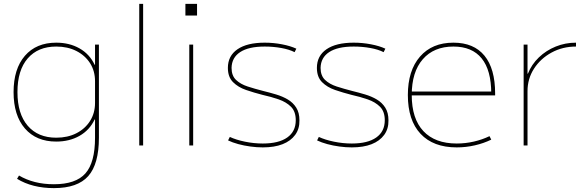

<svg xmlns="http://www.w3.org/2000/svg" viewBox="-20 -750 3010 990"><path d="M258 220Q203 220 155 208Q107 196 68 172L78 155Q115 177 160 188.5Q205 200 258 200Q371 200 420.5 144Q470 88 470 -40V-134H468Q442 -79 390 -49.5Q338 -20 270 -20Q167 -20 108.5 -87.5Q50 -155 50 -275Q50 -395 108.5 -462.5Q167 -530 270 -530Q338 -530 390 -500.5Q442 -471 468 -416H470V-520H490V-40Q490 96 435 158Q380 220 258 220ZM270 -40Q329 -40 374 -63Q419 -86 444.5 -126.5Q470 -167 470 -219V-331Q470 -384 444.5 -424Q419 -464 374 -487Q329 -510 270 -510Q176 -510 123 -449Q70 -388 70 -275Q70 -163 123 -101.5Q176 -40 270 -40Z M698 0V-730H718V0Z M936 -670V-730H996V-670ZM956 0V-520H976V0Z M1335 10Q1304 10 1271 5.5Q1238 1 1208.5 -7Q1179 -15 1156 -26L1165 -44Q1197 -29 1243 -19.5Q1289 -10 1335 -10Q1417 -10 1461 -41Q1505 -72 1505 -130Q1505 -175 1480.5 -199.5Q1456 -224 1417 -237.5Q1378 -251 1333 -261Q1290 -272 1249 -286Q1208 -300 1181.5 -326.5Q1155 -353 1155 -400Q1155 -462 1204.5 -496Q1254 -530 1345 -530Q1390 -530 1434 -521.5Q1478 -513 1508 -499L1499 -481Q1472 -495 1430.5 -502.5Q1389 -510 1345 -510Q1262 -510 1218.5 -481.5Q1175 -453 1174 -400Q1174 -360 1197 -338Q1220 -316 1257 -304Q1294 -292 1337 -281Q1370 -273 1403.5 -263Q1437 -253 1464 -237Q1491 -221 1507.5 -195Q1524 -169 1524 -130Q1525 -86 1502 -54.5Q1479 -23 1437 -6.5Q1395 10 1335 10Z M1794 10Q1763 10 1730 5.5Q1697 1 1667.5 -7Q1638 -15 1615 -26L1624 -44Q1656 -29 1702 -19.5Q1748 -10 1794 -10Q1876 -10 1920 -41Q1964 -72 1964 -130Q1964 -175 1939.5 -199.5Q1915 -224 1876 -237.5Q1837 -251 1792 -261Q1749 -272 1708 -286Q1667 -300 1640.5 -326.5Q1614 -353 1614 -400Q1614 -462 1663.5 -496Q1713 -530 1804 -530Q1849 -530 1893 -521.5Q1937 -513 1967 -499L1958 -481Q1931 -495 1889.5 -502.5Q1848 -510 1804 -510Q1721 -510 1677.5 -481.5Q1634 -453 1633 -400Q1633 -360 1656 -338Q1679 -316 1716 -304Q1753 -292 1796 -281Q1829 -273 1862.5 -263Q1896 -253 1923 -237Q1950 -221 1966.5 -195Q1983 -169 1983 -130Q1984 -86 1961 -54.5Q1938 -23 1896 -6.5Q1854 10 1794 10Z M2335 10Q2214 10 2148.5 -60Q2083 -130 2083 -260Q2083 -386 2145.5 -458Q2208 -530 2318 -530Q2423 -530 2478 -463Q2533 -396 2533 -268Q2533 -264 2533 -263Q2533 -262 2533 -258H2093V-278H2523L2513 -268Q2513 -388 2463.5 -449Q2414 -510 2318 -510Q2217 -510 2160 -444.5Q2103 -379 2103 -260Q2103 -138 2163 -74Q2223 -10 2335 -10Q2380 -10 2423.5 -20Q2467 -30 2504 -48L2513 -30Q2474 -11 2428 -0.5Q2382 10 2335 10Z M2680 0V-520H2700V-370H2702Q2721 -418 2758.5 -454Q2796 -490 2845.5 -510Q2895 -530 2950 -530V-510Q2881 -510 2824 -479Q2767 -448 2733.5 -396Q2700 -344 2700 -280V0Z"/></svg>

Font: M PLUS 1 Thin Thin
Style: Regular
Weight: 250
Version: Version 1.001